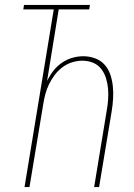

<svg xmlns="http://www.w3.org/2000/svg" viewBox="-20 -755 540 775"><path d="M79 0 197 -717H74L77 -735H343L340 -717H217L170 -428Q180 -449 194.5 -468Q209 -487 229 -501Q249 -515 271.5 -521.5Q294 -528 316 -528Q341 -528 364 -519.5Q387 -511 402.5 -493.5Q418 -476 425.5 -453.5Q433 -431 435.5 -406.5Q438 -382 436.5 -357Q435 -332 431 -307L380 0H360L411 -310Q415 -332 416.5 -354.5Q418 -377 416 -398.5Q414 -420 407.5 -440.5Q401 -461 388 -477.5Q375 -494 355 -502Q335 -510 313 -510Q292 -510 271 -503.5Q250 -497 232 -483.5Q214 -470 200.5 -452Q187 -434 177.5 -414Q168 -394 162.5 -373Q157 -352 154 -331L99 0Z"/></svg>

Font: Iosevka Term Curly Th Obl
Style: Regular
Weight: 100
Italic angle: -9°
Designer: Belleve Invis
Foundry: Belleve Invis
Version: Version 32.3.0